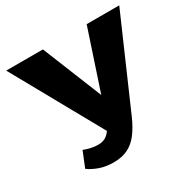

<svg xmlns="http://www.w3.org/2000/svg" viewBox="-151 -805 961 965"><g transform="rotate(-30 330.0 -323.0)"><path d="M243 12Q197 12 161 -1Q125 -14 101 -32L137 -121Q158 -113 178 -108.5Q198 -104 220 -104Q245 -104 263 -115Q281 -126 296 -150Q311 -174 323 -212L471 -658H660L434 -140Q413 -92 387 -57.5Q361 -23 326 -5.5Q291 12 243 12ZM310 -108 4 -658H217L407 -188Z"/></g></svg>

Font: Ysabeau SC Black
Style: Regular
Weight: 900
Designer: Christian Thalmann (Catharsis Fonts)
Version: Version 2.001;gftools[0.9.30]; featfreeze: smcp